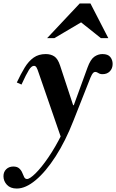

<svg xmlns="http://www.w3.org/2000/svg" viewBox="-73 -774 670 1108"><path d="M24 314Q-13 314 -33 292.5Q-53 271 -53 243Q-53 218 -37 202.5Q-21 187 4 187Q26 187 38 198Q50 209 55.5 223Q61 237 66.5 248Q72 259 83 259Q99 259 132.5 226Q166 193 206 134.5Q246 76 283 2L315 -63L432 -384Q449 -431 471 -446.5Q493 -462 518 -462Q550 -462 563.5 -445Q577 -428 577 -405Q577 -379 561 -362.5Q545 -346 519 -346Q504 -346 494.5 -352.5Q485 -359 477 -359Q470 -359 464 -353Q458 -347 449 -326L351 -78Q305 40 248 128.5Q191 217 133 265.5Q75 314 24 314ZM283 31 150 -354Q143 -376 137.5 -385Q132 -394 123 -394Q109 -394 94 -370.5Q79 -347 51 -286L24 -298Q47 -347 69.5 -384Q92 -421 121 -441.5Q150 -462 191 -462Q220 -462 240.5 -448.5Q261 -435 274 -395L349 -167H353L362 -129ZM199 -554 387 -754H449L552 -554H509L395 -645L241 -554Z"/></svg>

Font: Libre Bodoni SemiBold
Style: Italic
Weight: 600
Italic angle: -13°
Version: Version 2.003